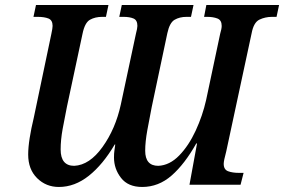

<svg xmlns="http://www.w3.org/2000/svg" viewBox="-20 -734 1129 763"><path d="M214 9Q277 9 333 -35.5Q389 -80 436 -160H438Q436 -143 434.5 -134Q433 -125 433 -108Q433 -63 461 -27Q489 9 545 9Q610 9 662 -36.5Q714 -82 760 -164H763L733 0H936L948 -47H930Q904 -47 886.5 -53.5Q869 -60 869 -83Q869 -95 879 -132L980 -602Q988 -645 1011 -656Q1034 -667 1061 -667H1079L1089 -714H800L791 -667H804Q827 -667 844 -660.5Q861 -654 861 -631Q861 -620 855 -600L799 -336Q785 -274 757.5 -214.5Q730 -155 692 -116Q654 -77 609 -75Q557 -75 557 -135Q557 -170 565.5 -217Q574 -264 583 -309L645 -602Q654 -644 674 -655.5Q694 -667 721 -667H739L749 -714H464L454 -667H471Q495 -667 510.5 -660.5Q526 -654 526 -631Q526 -622 520 -599L460 -318Q439 -222 387.5 -150Q336 -78 275 -75Q221 -75 221 -140Q221 -178 229 -222Q237 -266 246 -310L308 -600Q317 -644 337.5 -655.5Q358 -667 386 -667H401L411 -714H123L113 -667H130Q156 -667 172.5 -660.5Q189 -654 189 -631Q189 -622 184 -599L114 -265Q104 -224 98 -186Q92 -148 92 -120Q92 -61 127.5 -26Q163 9 214 9Z"/></svg>

Font: Noto Serif SemiCondensed Semi
Style: Italic
Weight: 600
Width: 4
Italic angle: -12°
Designer: Monotype Design Team
Foundry: Monotype Imaging Inc.
Version: Version 1.901